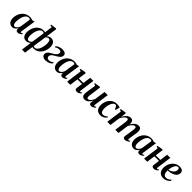

<svg xmlns="http://www.w3.org/2000/svg" viewBox="515 -2913 5264 5264"><g transform="rotate(45 3147.0 -281.0)"><path d="M448 -89.5Q445 -68.5 450.5 -60.8Q456 -53 466 -53Q475.5 -53 486.8 -59.2Q498 -65.5 511.5 -79L523.5 -55Q515 -43 497 -27.5Q479 -12 453.5 -0.8Q428 10.5 396 10.5Q360.5 10.5 344.2 -9.5Q328 -29.5 330 -61.5L336.5 -102.5Q323.5 -74.5 300.8 -48.8Q278 -23 247.5 -6.2Q217 10.5 181 10.5Q134 10.5 98 -12.5Q62 -35.5 42 -78.2Q22 -121 22 -180.5Q22 -233.5 35.5 -285Q49 -336.5 75 -381.5Q101 -426.5 139.5 -461Q178 -495.5 228.5 -515.2Q279 -535 340.5 -535Q369 -535 395.2 -528.8Q421.5 -522.5 442.5 -513L514 -532ZM383.5 -476.5Q377 -486 364.5 -492.2Q352 -498.5 333.5 -498.5Q295 -498.5 265.5 -478.5Q236 -458.5 214.8 -424.8Q193.5 -391 180 -348.8Q166.5 -306.5 160.2 -261.5Q154 -216.5 154 -174.5Q154 -129.5 162.8 -101.8Q171.5 -74 186.5 -61.2Q201.5 -48.5 221 -48.5Q238.5 -48.5 255.8 -58Q273 -67.5 288.8 -84Q304.5 -100.5 317.2 -122.2Q330 -144 337.5 -169Z M812 254 853 -47.5Q840 -33 819.8 -19.8Q799.5 -6.5 774.5 2Q749.5 10.5 722 10.5Q668 10.5 633.8 -14.2Q599.5 -39 583.5 -82Q567.5 -125 567.5 -179.5Q567.5 -236 581.2 -289Q595 -342 620.8 -387.2Q646.5 -432.5 682.8 -466.2Q719 -500 764.2 -518.8Q809.5 -537.5 862 -537.5Q879.5 -537.5 894.5 -534.8Q909.5 -532 923 -526.5L955 -753.5L887 -771L892.5 -794.5L1058 -816.5L1080.5 -804L1034.5 -481.5Q1055.5 -505 1087 -521.2Q1118.5 -537.5 1159 -537.5Q1209.5 -537.5 1244.5 -514Q1279.5 -490.5 1297.5 -447.5Q1315.5 -404.5 1315.5 -346Q1315.5 -291 1302.2 -238.5Q1289 -186 1263.5 -141Q1238 -96 1202 -62Q1166 -28 1120.5 -9Q1075 10 1021 10Q1006.5 10 992.2 7.5Q978 5 965.5 1L930.5 254ZM860.5 -97.5 916.5 -480.5Q906 -490 892.5 -495Q879 -500 862 -500Q824 -500 793.2 -471.5Q762.5 -443 741.2 -396Q720 -349 708.5 -292.2Q697 -235.5 697 -179Q697 -134.5 705.2 -104.2Q713.5 -74 728.8 -59.2Q744 -44.5 765.5 -44.5Q794 -44.5 819.5 -61.2Q845 -78 860.5 -97.5ZM1027.5 -433 971 -44Q981.5 -35.5 993.8 -31.5Q1006 -27.5 1020 -27.5Q1051.5 -27.5 1077.5 -47.2Q1103.5 -67 1123.5 -100.5Q1143.5 -134 1157 -175.8Q1170.5 -217.5 1177.8 -261.8Q1185 -306 1185 -346.5Q1185 -411 1168 -446.8Q1151 -482.5 1117.5 -482.5Q1091 -482.5 1067.8 -468.8Q1044.5 -455 1027.5 -433Z M1470.5 10Q1429 10 1397.2 -3.8Q1365.5 -17.5 1348.2 -42.5Q1331 -67.5 1332 -101Q1333 -135.5 1350.5 -161.5Q1368 -187.5 1395.8 -208.2Q1423.5 -229 1456 -247Q1488.5 -265 1519.5 -283.5Q1563.5 -310.5 1585.8 -341Q1608 -371.5 1609.5 -408.5Q1610 -431 1599.8 -445.2Q1589.5 -459.5 1572.5 -466Q1555.5 -472.5 1536 -472.5Q1499 -472.5 1466 -460.5Q1433 -448.5 1406.5 -427.5L1395 -463Q1417.5 -483 1448.8 -499.5Q1480 -516 1518.2 -525.8Q1556.5 -535.5 1599 -535.5Q1666.5 -535.5 1703 -509.2Q1739.5 -483 1738 -436.5Q1736.5 -402 1718.8 -375.2Q1701 -348.5 1672.8 -326.8Q1644.5 -305 1611.5 -286.2Q1578.5 -267.5 1546.5 -249Q1521 -234.5 1501.2 -216.8Q1481.5 -199 1470 -178Q1458.5 -157 1457.5 -131.5Q1457 -109 1467.8 -92.8Q1478.5 -76.5 1497.5 -67.5Q1516.5 -58.5 1540.5 -58.5Q1579 -58.5 1608.8 -71.5Q1638.5 -84.5 1673 -117L1681.5 -79.5Q1655 -47.5 1620.2 -27.8Q1585.5 -8 1547 1Q1508.5 10 1470.5 10Z M2176.5 -89.5Q2173.5 -68.5 2179 -60.8Q2184.5 -53 2194.5 -53Q2204 -53 2215.2 -59.2Q2226.5 -65.5 2240 -79L2252 -55Q2243.5 -43 2225.5 -27.5Q2207.5 -12 2182 -0.8Q2156.5 10.5 2124.5 10.5Q2089 10.5 2072.8 -9.5Q2056.5 -29.5 2058.5 -61.5L2065 -102.5Q2052 -74.5 2029.2 -48.8Q2006.5 -23 1976 -6.2Q1945.5 10.5 1909.5 10.5Q1862.5 10.5 1826.5 -12.5Q1790.5 -35.5 1770.5 -78.2Q1750.5 -121 1750.5 -180.5Q1750.5 -233.5 1764 -285Q1777.5 -336.5 1803.5 -381.5Q1829.5 -426.5 1868 -461Q1906.5 -495.5 1957 -515.2Q2007.5 -535 2069 -535Q2097.5 -535 2123.8 -528.8Q2150 -522.5 2171 -513L2242.5 -532ZM2112 -476.5Q2105.5 -486 2093 -492.2Q2080.5 -498.5 2062 -498.5Q2023.5 -498.5 1994 -478.5Q1964.5 -458.5 1943.2 -424.8Q1922 -391 1908.5 -348.8Q1895 -306.5 1888.8 -261.5Q1882.5 -216.5 1882.5 -174.5Q1882.5 -129.5 1891.2 -101.8Q1900 -74 1915 -61.2Q1930 -48.5 1949.5 -48.5Q1967 -48.5 1984.2 -58Q2001.5 -67.5 2017.2 -84Q2033 -100.5 2045.8 -122.2Q2058.5 -144 2066 -169Z M2745 -86Q2743 -67.5 2748 -60.2Q2753 -53 2760.5 -53Q2769.5 -53 2780.8 -58.5Q2792 -64 2807 -78.5L2819 -55Q2809.5 -43 2791.5 -27.5Q2773.5 -12 2747 -0.5Q2720.5 11 2685.5 11Q2666 11 2649.5 3.5Q2633 -4 2624 -20.8Q2615 -37.5 2619 -65L2643.5 -244H2465.5L2431.5 0H2309.5L2373 -459.5L2318.5 -482.5L2322.5 -507L2482 -534.5L2503.5 -520L2472 -289H2650L2682 -522.5H2804Z M2994 11Q2961.5 11 2936.5 -1.8Q2911.5 -14.5 2897.5 -39.5Q2883.5 -64.5 2883.5 -101Q2883.5 -116 2885.5 -138.5Q2887.5 -161 2890.8 -186.2Q2894 -211.5 2897.5 -235.2Q2901 -259 2904 -276.5L2932.5 -460L2875.5 -484.5L2880 -509L3041 -534.5L3061 -520.5L3028.5 -283Q3026 -263.5 3022.8 -240.2Q3019.5 -217 3016.5 -194.2Q3013.5 -171.5 3011.5 -152.8Q3009.5 -134 3009.5 -123.5Q3009.5 -102.5 3014 -89.5Q3018.5 -76.5 3028.2 -70.2Q3038 -64 3053.5 -64Q3077.5 -64 3102.8 -83.8Q3128 -103.5 3150.5 -135.5Q3173 -167.5 3189 -203.5L3235.5 -525.5H3358L3295 -88Q3293 -70.5 3297.8 -61.8Q3302.5 -53 3312 -53Q3321.5 -53 3333.5 -59.5Q3345.5 -66 3359.5 -80L3371 -56Q3361.5 -42 3342.8 -26.8Q3324 -11.5 3298.5 -0.5Q3273 10.5 3243 10.5Q3206.5 10.5 3190.5 -6.5Q3174.5 -23.5 3174 -49Q3174 -53 3175 -63.8Q3176 -74.5 3178 -88.5Q3180 -102.5 3182.2 -117.2Q3184.5 -132 3186.5 -143.5L3184.5 -144Q3170 -114 3151.2 -86Q3132.5 -58 3108.5 -36.2Q3084.5 -14.5 3056 -1.8Q3027.5 11 2994 11Z M3596.5 10.5Q3511 10.5 3462.5 -45Q3414 -100.5 3413.5 -198Q3413 -260 3432.2 -320Q3451.5 -380 3489.2 -428.8Q3527 -477.5 3583 -506.5Q3639 -535.5 3712 -535.5Q3739.5 -535.5 3773.2 -530.5Q3807 -525.5 3830.5 -515L3797 -391L3769 -392Q3756.5 -427.5 3745.2 -449.8Q3734 -472 3721 -482.8Q3708 -493.5 3691.5 -493.5Q3664.5 -493.5 3638.8 -472.2Q3613 -451 3592.5 -412.2Q3572 -373.5 3560 -320.8Q3548 -268 3548.5 -204.5Q3548.5 -154 3559.5 -119.8Q3570.5 -85.5 3591.2 -68.2Q3612 -51 3642 -51Q3668.5 -51 3692.2 -60Q3716 -69 3736 -83.5Q3756 -98 3772.5 -115L3789 -86Q3772.5 -64 3745.5 -41.8Q3718.5 -19.5 3681.2 -4.5Q3644 10.5 3596.5 10.5Z M4059.5 -521 4040 -365Q4055.5 -398 4077.5 -428.2Q4099.5 -458.5 4126.5 -483Q4153.5 -507.5 4184 -521.5Q4214.5 -535.5 4247.5 -535.5Q4284 -535.5 4307.2 -519.8Q4330.5 -504 4341 -473.2Q4351.5 -442.5 4350 -398.5Q4350 -391 4348.8 -379.2Q4347.5 -367.5 4345.8 -353.8Q4344 -340 4341.5 -326.5L4326.5 -323.5Q4344.5 -372 4368.8 -411Q4393 -450 4421.8 -477.8Q4450.5 -505.5 4483 -520.5Q4515.5 -535.5 4550 -535.5Q4601.5 -535.5 4629.5 -504.5Q4657.5 -473.5 4657.5 -415Q4657.5 -393.5 4654.2 -364.5Q4651 -335.5 4646 -303.8Q4641 -272 4636 -241.5Q4631.5 -213.5 4626.8 -183.5Q4622 -153.5 4618.5 -127Q4615 -100.5 4614 -83Q4613.5 -66 4618 -59.8Q4622.5 -53.5 4630.5 -53.5Q4640 -53.5 4651.5 -59.5Q4663 -65.5 4678 -80L4689.5 -56.5Q4680.5 -44.5 4661.8 -28.8Q4643 -13 4615.5 -1Q4588 11 4551.5 11Q4530.5 11 4515.5 3.5Q4500.5 -4 4493 -18Q4485.5 -32 4485.5 -53Q4485.5 -67.5 4489.2 -96Q4493 -124.5 4498.8 -158.2Q4504.5 -192 4509 -223Q4514 -254.5 4519 -286.5Q4524 -318.5 4527.2 -346.8Q4530.5 -375 4530.5 -395Q4530.5 -428 4521.5 -441.8Q4512.5 -455.5 4489.5 -455.5Q4470 -455.5 4446.8 -441Q4423.5 -426.5 4400.2 -400.5Q4377 -374.5 4357 -339.8Q4337 -305 4323 -264L4344 -341.5Q4342.5 -322.5 4340.5 -304.2Q4338.5 -286 4336 -267.8Q4333.5 -249.5 4331 -230L4299 0H4176L4207.5 -222.5Q4212 -254.5 4216.5 -286.8Q4221 -319 4224 -347.2Q4227 -375.5 4227 -394.5Q4226.5 -428.5 4217.5 -442Q4208.5 -455.5 4184 -455.5Q4165.5 -455.5 4144.2 -442.2Q4123 -429 4101.5 -406.5Q4080 -384 4061.5 -355.5Q4043 -327 4030.5 -297L3989 0H3866.5L3930.5 -460L3875.5 -482.5L3879.5 -507L4039 -534.5Z M5160 -89.5Q5157 -68.5 5162.5 -60.8Q5168 -53 5178 -53Q5187.5 -53 5198.8 -59.2Q5210 -65.5 5223.5 -79L5235.5 -55Q5227 -43 5209 -27.5Q5191 -12 5165.5 -0.8Q5140 10.5 5108 10.5Q5072.5 10.5 5056.2 -9.5Q5040 -29.5 5042 -61.5L5048.5 -102.5Q5035.5 -74.5 5012.8 -48.8Q4990 -23 4959.5 -6.2Q4929 10.5 4893 10.5Q4846 10.5 4810 -12.5Q4774 -35.5 4754 -78.2Q4734 -121 4734 -180.5Q4734 -233.5 4747.5 -285Q4761 -336.5 4787 -381.5Q4813 -426.5 4851.5 -461Q4890 -495.5 4940.5 -515.2Q4991 -535 5052.5 -535Q5081 -535 5107.2 -528.8Q5133.5 -522.5 5154.5 -513L5226 -532ZM5095.5 -476.5Q5089 -486 5076.5 -492.2Q5064 -498.5 5045.5 -498.5Q5007 -498.5 4977.5 -478.5Q4948 -458.5 4926.8 -424.8Q4905.5 -391 4892 -348.8Q4878.5 -306.5 4872.2 -261.5Q4866 -216.5 4866 -174.5Q4866 -129.5 4874.8 -101.8Q4883.5 -74 4898.5 -61.2Q4913.5 -48.5 4933 -48.5Q4950.5 -48.5 4967.8 -58Q4985 -67.5 5000.8 -84Q5016.5 -100.5 5029.2 -122.2Q5042 -144 5049.5 -169Z M5728.5 -86Q5726.5 -67.5 5731.5 -60.2Q5736.5 -53 5744 -53Q5753 -53 5764.2 -58.5Q5775.5 -64 5790.5 -78.5L5802.5 -55Q5793 -43 5775 -27.5Q5757 -12 5730.5 -0.5Q5704 11 5669 11Q5649.5 11 5633 3.5Q5616.5 -4 5607.5 -20.8Q5598.5 -37.5 5602.5 -65L5627 -244H5449L5415 0H5293L5356.5 -459.5L5302 -482.5L5306 -507L5465.5 -534.5L5487 -520L5455.5 -289H5633.5L5665.5 -522.5H5787.5Z M6249 -94.5Q6234.5 -73.5 6204.8 -49Q6175 -24.5 6132.8 -6.8Q6090.5 11 6037.5 11Q5987 11 5950.2 -6.2Q5913.5 -23.5 5890 -53Q5866.5 -82.5 5855.2 -120Q5844 -157.5 5844 -198.5Q5844 -269 5866.5 -330.2Q5889 -391.5 5929 -438.2Q5969 -485 6023.5 -511.2Q6078 -537.5 6142 -537.5Q6190.5 -537.5 6221.5 -523.2Q6252.5 -509 6267.2 -484.2Q6282 -459.5 6282.5 -427.5Q6282.5 -384 6263.2 -351Q6244 -318 6211.5 -294.8Q6179 -271.5 6139 -256.5Q6099 -241.5 6057 -234.2Q6015 -227 5978 -226Q5976 -191.5 5980.8 -159.8Q5985.5 -128 5998 -103.8Q6010.5 -79.5 6031.8 -65.2Q6053 -51 6084 -51Q6115.5 -51 6142.2 -61Q6169 -71 6191.5 -87.5Q6214 -104 6232 -124ZM6117 -498.5Q6087.5 -498.5 6063.5 -476.8Q6039.5 -455 6022 -419.5Q6004.5 -384 5993.5 -341.5Q5982.5 -299 5979 -257.5Q6006.5 -260 6033.5 -270Q6060.5 -280 6084.2 -295.8Q6108 -311.5 6126.5 -332.8Q6145 -354 6155.2 -379.5Q6165.5 -405 6165.5 -434.5Q6165 -467.5 6152.5 -483Q6140 -498.5 6117 -498.5Z"/></g></svg>

Font: Merriweather 96pt SemiBold
Style: Italic
Weight: 600
Italic angle: -7.8°
Version: Version 2.101